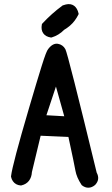

<svg xmlns="http://www.w3.org/2000/svg" viewBox="-20 -877 540 925"><path d="M282.7 -851.1Q290.5 -854 297.4 -855.5Q320.8 -860.8 336.7 -849.4Q352.5 -837.9 358.4 -812.5L358.9 -809.6L357.4 -806.2Q350.1 -791.5 340.1 -778.1Q330.1 -764.6 317.4 -753.7Q304.7 -742.7 289.1 -733.4Q263.2 -707 229.5 -696.8L227.1 -696.3H225.1Q199.7 -700.2 188.2 -716.8Q176.8 -733.4 181.6 -758.8L182.1 -761.2L184.1 -763.7Q229 -812 280.3 -849.6L281.2 -850.6ZM212.4 -641.1Q234.4 -669.9 258.8 -666Q270.5 -664.1 279.8 -657.5Q289.1 -650.9 294.9 -640.1Q306.2 -620.6 445.8 -45.4Q463.4 -12.7 438.5 13.7V14.2H438Q422.9 26.9 406.5 27.3Q390.1 27.8 374.5 15.6L373.5 14.6L372.6 13.2Q349.1 -22.5 343.3 -55.2Q338.4 -84 309.6 -217.3L175.8 -223.1L133.8 -48.3Q132.3 -22.5 119.4 -5.9Q106.4 10.7 83.5 16.1L81.5 16.6H80.1Q67.4 15.6 57.9 10.3Q48.3 4.9 42 -4.2Q35.6 -13.2 33.2 -25.4V-26.9V-28.3Q40 -85 119.6 -355.5Q141.6 -429.7 155 -474.9Q168.5 -520 180.7 -558.8Q192.9 -597.7 200.2 -616.7Q207.5 -635.7 212.4 -641.1ZM249.5 -460 203.6 -321.8 289.6 -316.9Z"/></svg>

Font: NaikaiFont
Style: Bold
Weight: 700
Version: Version 1.89